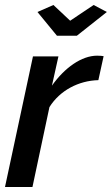

<svg xmlns="http://www.w3.org/2000/svg" viewBox="-20 -749 448 769"><path d="M130 -701 208 -606H288L408 -701L355 -729L261 -666L194 -729ZM112 -523 0 0H110L178 -320C220 -387 295 -426 374 -428L395 -524C389 -525 382 -526 369 -526C307 -526 239 -478 188 -406L214 -523Z"/></svg>

Font: FIGSv2-sans-serif SmBold Italic
Style: Regular
Weight: 600
Italic angle: -12°
Designer: Matt McInerney, Pablo Impallari, Rodrigo Fuenzalida
Foundry: Matt McInerney, Pablo Impallari, Rodrigo Fuenzalida
Version: Version 4.020;hotconv 1.0.109;makeotfexe 2.5.65596